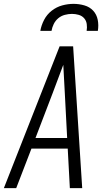

<svg xmlns="http://www.w3.org/2000/svg" viewBox="-29 -975 549 995"><path d="M-9 0 280 -735H350L397 0H333L322 -205H134L55 0ZM319 -260 307 -490Q305 -527 303 -564.5Q301 -602 299 -639Q285 -602 271 -564.5Q257 -527 243 -490L155 -260ZM180 -815Q185 -844 199.5 -872Q214 -900 239 -919.5Q264 -939 293.5 -947Q323 -955 352 -955Q381 -955 408.5 -947Q436 -939 454 -919.5Q472 -900 477.5 -872Q483 -844 478 -815H420Q423 -833 420.5 -850.5Q418 -868 407 -880.5Q396 -893 379 -898Q362 -903 344 -903Q326 -903 307 -898Q288 -893 273 -880.5Q258 -868 249.5 -850.5Q241 -833 238 -815Z"/></svg>

Font: Iosevka Light Oblique
Style: Regular
Weight: 300
Italic angle: -9°
Monospace: yes
Designer: Belleve Invis
Foundry: Belleve Invis
Version: Version 32.5.0; ttfautohint (v1.8.4)